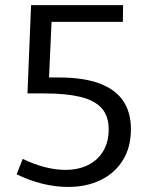

<svg xmlns="http://www.w3.org/2000/svg" viewBox="-20 -718 574 746"><path d="M245 8.3Q146.3 8.3 44.7 -40.7L68.3 -100.7Q110.7 -80 153 -69Q195.3 -58 234 -58Q284.7 -58 322.5 -77Q360.3 -96 381.3 -131.3Q402.3 -166.7 402.3 -214.7Q402.3 -267.7 374.5 -298.2Q346.7 -328.7 291.3 -341.8Q236 -355 152 -355H86.7L100.7 -698H458.3L457.3 -633H157.3L181 -649L169.7 -398.3L147.7 -417H206.7Q304.7 -417 366.8 -393.7Q429 -370.3 458.8 -325.7Q488.7 -281 488.7 -216.3Q488.7 -146 457.5 -95.7Q426.3 -45.3 371.3 -18.5Q316.3 8.3 245 8.3Z"/></svg>

Font: Bitter Thin
Style: Regular
Weight: 100
Designer: Sol Matas, and Bitter project Authors
Foundry: Sol Matas
Version: Version 2.002